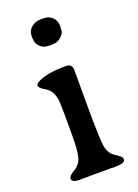

<svg xmlns="http://www.w3.org/2000/svg" viewBox="-132 -734 569 789"><g transform="rotate(-20 153.0 -339.0)"><path d="M108.9 -270.5 107.9 -319.3Q107.9 -377.9 68.4 -400.4Q44.9 -413.6 44.9 -424.3Q44.9 -431.6 57.6 -438.5Q98.6 -460 177.7 -460H184.1Q206.1 -460 209 -435.5V-287.1Q209 -123.5 215.8 -93.8Q222.7 -64 242.7 -50.8Q274.4 -30.3 274.4 -22.5V-17.6Q274.4 -1.5 228 -1.5H220.2L212.9 -2H131.8L102.1 -1.5H72.8Q41.5 -1.5 41.5 -19Q41.5 -30.3 67.4 -45.2Q93.3 -60.1 101.1 -89.1Q108.9 -118.2 108.9 -186.5ZM215.8 -625V-613.3Q214.4 -607.4 214.4 -599.9Q214.4 -592.3 199.2 -577.1Q184.1 -562 159.7 -562H147.5L145.5 -562.5H141.6Q137.7 -563.5 135.7 -563.5Q120.6 -563.5 106.9 -577.1Q93.3 -590.8 93.3 -604.5L91.8 -614.3V-624Q91.8 -647 109.1 -661.4Q126.5 -675.8 148.9 -675.8H163.6Q186 -675.8 200.9 -660.9Q215.8 -646 215.8 -625Z"/></g></svg>

Font: Averia Serif
Style: Regular
Weight: 500
Version: Version 1.0